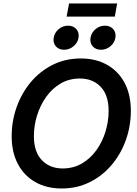

<svg xmlns="http://www.w3.org/2000/svg" viewBox="-20 -1077 789 1109"><path d="M336.4 11.7Q249.5 11.7 184.3 -25.1Q119.1 -62 83.3 -129.9Q47.4 -197.8 47.4 -289.6Q47.4 -377 75.9 -457.8Q104.5 -538.6 157.5 -602.1Q210.4 -665.5 283.9 -702.4Q357.4 -739.3 447.3 -739.3Q533.7 -739.3 598.9 -702.4Q664.1 -665.5 700 -597.7Q735.8 -529.8 735.8 -437.5Q735.8 -348.6 707 -268.1Q678.2 -187.5 625 -124.5Q571.8 -61.5 498.3 -24.9Q424.8 11.7 336.4 11.7ZM341.8 -104Q404.3 -104 453.4 -132.8Q502.4 -161.6 536.9 -209.7Q571.3 -257.8 589.4 -316.9Q607.4 -376 607.4 -436.5Q607.4 -527.8 561.5 -575.7Q515.6 -623.5 441.4 -623.5Q379.4 -623.5 330.3 -594.7Q281.2 -565.9 246.8 -517.6Q212.4 -469.2 194.1 -410.2Q175.8 -351.1 175.8 -290.5Q175.8 -199.7 221.7 -151.9Q267.6 -104 341.8 -104ZM656.7 -1057.1 643.1 -981H364.7L378.9 -1057.1ZM350.1 -789.6Q319.8 -789.6 302.5 -809.6Q285.2 -829.6 290 -858.9Q294.9 -888.7 318.8 -908.7Q342.8 -928.7 373 -928.7Q403.3 -928.7 420.9 -908.7Q438.5 -888.7 433.6 -858.9Q428.7 -829.6 404.5 -809.6Q380.4 -789.6 350.1 -789.6ZM563 -789.6Q532.7 -789.6 515.4 -809.6Q498 -829.6 502.9 -858.9Q507.8 -888.7 531.7 -908.7Q555.7 -928.7 585.9 -928.7Q616.7 -928.7 634 -908.7Q651.4 -888.7 646.5 -858.9Q641.6 -829.6 617.7 -809.6Q593.8 -789.6 563 -789.6Z"/></svg>

Font: Inter Display SemiBold
Style: Italic
Weight: 600
Italic angle: -9.39999°
Designer: Rasmus Andersson
Foundry: rsms
Version: Version 4.000;git-a52131595